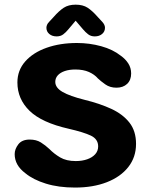

<svg xmlns="http://www.w3.org/2000/svg" viewBox="-20 -814 659 844"><path d="M310 10.5Q237.5 10.5 181.8 -6.8Q126 -24 91.5 -52.5Q44.5 -87.5 44.5 -136.5Q44.5 -158.5 60.5 -179.5Q76.5 -200.5 110.5 -200.5Q139.5 -200.5 159.5 -188Q179.5 -175.5 197 -159Q217.5 -138 244.5 -122Q271.5 -106 313 -106Q341 -106 363.2 -113.8Q385.5 -121.5 398.5 -136Q411.5 -150.5 411.5 -170.5Q411.5 -202.5 379.5 -217.8Q347.5 -233 282 -248Q163 -275 109.8 -327Q56.5 -379 56.5 -451.5Q56.5 -505 91 -544Q125.5 -583 184.8 -604Q244 -625 318.5 -625Q373.5 -625 425 -610.8Q476.5 -596.5 511 -569Q531.5 -554.5 544 -535Q556.5 -515.5 556.5 -491Q556.5 -462 538.8 -445.2Q521 -428.5 492 -428.5Q463.5 -428.5 443 -443Q422.5 -457.5 409.5 -470Q395.5 -486.5 371 -497.5Q346.5 -508.5 311 -508.5Q285 -508.5 265 -501.8Q245 -495 234 -482.8Q223 -470.5 223 -454Q223 -428.5 254.8 -410Q286.5 -391.5 352.5 -375Q418.5 -359 469.2 -335.5Q520 -312 549 -275Q578 -238 578 -181.5Q578 -123 544 -79.8Q510 -36.5 449.5 -13Q389 10.5 310 10.5ZM429.5 -718Q441.5 -705 441.5 -692Q441.5 -675.5 429 -664.8Q416.5 -654 396.5 -654Q379.5 -654 367.5 -663.2Q355.5 -672.5 345 -685L312.5 -723L280.5 -685Q269.5 -671.5 257.8 -662.8Q246 -654 229 -654Q209 -654 196.5 -664.8Q184 -675.5 184 -692Q184 -698 186.8 -704.8Q189.5 -711.5 196 -718L215.5 -739Q239 -766 260 -779.8Q281 -793.5 312.5 -793.5Q344.5 -793.5 365.2 -780Q386 -766.5 410 -739Z"/></svg>

Font: Sono ExtraLight Monospace
Style: Bold
Weight: 700
Version: Version 2.112